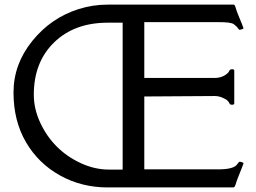

<svg xmlns="http://www.w3.org/2000/svg" viewBox="-20 -820 1119 840"><path d="M919.4 -479Q955.1 -479 978.5 -502.4Q980.5 -504.4 983.4 -510.7Q986.3 -517.1 995.6 -517.1Q1004.9 -517.1 1004.9 -510.7V-368.2Q1004.9 -361.8 996.3 -361.8Q987.8 -361.8 986.1 -364Q984.4 -366.2 982.7 -370.1Q981 -374 974.9 -380.1Q968.8 -386.2 952.4 -393.1Q936 -399.9 919.4 -399.9L611.3 -397.9V-79.1H935.5Q1004.4 -79.1 1018.6 -102.5Q1025.4 -112.3 1028.3 -112.5Q1031.2 -112.8 1038.3 -110.4Q1045.4 -107.9 1045.4 -106Q1045.4 -104 1038.6 -86.9L1022.9 -47.4Q1014.2 -25.4 1011 -13.9Q1007.8 -2.4 1002.4 0H451.2Q336.9 0 242.4 -52.5Q147.9 -105 93.5 -198.2Q39.1 -291.5 39.1 -415.3Q39.1 -539.1 121.1 -640.6Q203.1 -742.2 324.2 -780.3Q385.7 -799.8 451.2 -799.8H1002.4Q1007.3 -799.8 1010.7 -787.1Q1014.2 -774.4 1022.9 -752.9L1038.6 -714.8Q1045.4 -698.2 1045.4 -696.3Q1045.4 -694.3 1038.3 -691.9Q1031.2 -689.5 1029.1 -689.5Q1026.9 -689.5 1024.4 -692.1Q1022 -694.8 1018.8 -699.5Q1015.6 -704.1 1003.2 -713.9Q990.7 -723.6 935.5 -723.1H611.3V-479ZM516.6 -78.1V-720.7H451.2Q305.2 -720.7 216.6 -634.3Q127.9 -547.9 127.9 -405.8Q127.9 -343.8 155.8 -283.7Q183.6 -223.6 228.5 -178.7Q273.4 -133.8 334 -106Q394.5 -78.1 456.5 -78.1Z"/></svg>

Font: Della Respira
Style: Regular
Weight: 500
Version: Version 0.201